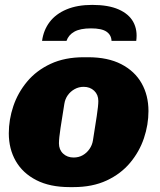

<svg xmlns="http://www.w3.org/2000/svg" viewBox="-20 -755 653 785"><path d="M265 10Q184 10 128.5 -18.5Q73 -47 44.5 -96.5Q16 -146 16 -210Q16 -266 34.5 -321Q53 -376 91 -421.5Q129 -467 187 -494Q245 -521 323 -521H340Q421 -521 476 -492.5Q531 -464 559 -414.5Q587 -365 587 -301Q587 -245 568.5 -190Q550 -135 512 -89.5Q474 -44 416 -17Q358 10 280 10ZM281 -111Q302 -111 318.5 -120.5Q335 -130 346 -146Q357 -162 360 -181Q369 -237 375.5 -280Q382 -323 382 -342Q382 -368 365 -384Q348 -400 322 -400Q302 -400 285 -390.5Q268 -381 257 -365.5Q246 -350 243 -330Q234 -275 227.5 -232Q221 -189 221 -169Q221 -143 238 -127Q255 -111 281 -111ZM152 -588Q158 -632 183 -665Q208 -698 252 -716.5Q296 -735 357 -735Q423 -735 465 -716.5Q507 -698 525 -665Q543 -632 537 -588H436Q435 -612 415.5 -625.5Q396 -639 352 -639Q308 -639 284 -625.5Q260 -612 252 -588Z"/></svg>

Font: Chivo Medium Black
Style: Italic
Weight: 900
Italic angle: -8.05°
Version: Version 2.002